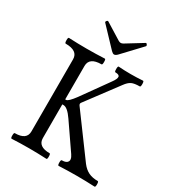

<svg xmlns="http://www.w3.org/2000/svg" viewBox="-203 -983 1011 1107"><g transform="rotate(30 302.0 -430.0)"><path d="M314 -712.9Q306.2 -712.9 294.9 -724.1L179.2 -846.2Q174.3 -850.6 179.9 -857.7Q185.5 -864.7 190.9 -861.8L298.8 -794.9Q307.1 -790 314 -790Q321.8 -790 330.1 -794.9L439 -861.8Q443.8 -865.2 449 -857.7Q454.1 -850.1 450.2 -846.2L335 -724.1Q323.7 -712.9 314 -712.9ZM45.9 2.9Q40 2.9 40 -15.6Q40 -34.2 45.9 -34.2Q124 -34.2 124 -90.8V-570.8Q124 -627.9 42 -627.9Q36.1 -627.9 35.9 -647Q35.6 -666 42 -666Q102.1 -663.1 161.1 -663.1Q220.7 -663.1 280.8 -666Q286.6 -666 286.6 -647Q286.6 -627.9 280.8 -627.9Q200.2 -627.9 200.2 -570.8V-348.1H206.1Q220.7 -348.1 256.8 -397L382.8 -573.2Q402.8 -600.6 401.1 -614.3Q399.4 -627.9 373 -627.9Q367.2 -627.9 367.2 -647Q367.2 -666 373 -666Q413.1 -663.1 454.1 -663.1Q495.1 -663.1 535.2 -666Q541 -666 541.3 -647Q541.5 -627.9 535.2 -627.9Q500 -627.9 481.7 -619.4Q463.4 -610.8 444.8 -585L290 -377.9Q282.2 -368.7 290 -357.9L490.2 -85.9Q511.2 -58.6 536.6 -46.4Q562 -34.2 598.1 -34.2Q604 -34.2 604.2 -15.6Q604.5 2.9 598.1 2.9Q538.1 0 478 0Q418.9 0 358.9 2.9Q353 2.9 352.8 -15.6Q352.5 -34.2 358.9 -34.2Q381.8 -34.2 391.8 -43Q401.9 -51.8 400.1 -64.5Q398.4 -77.1 388.2 -91.8L271 -262.2Q234.9 -314.9 208 -314.9H200.2V-90.8Q200.2 -34.2 277.8 -34.2Q283.2 -34.2 283.4 -15.6Q283.7 2.9 277.8 2.9Q219.2 0 162.1 0Q104.5 0 45.9 2.9Z"/></g></svg>

Font: Junicode SmCond
Style: Regular
Weight: 400
Width: 4
Designer: Peter S. Baker
Version: Version 2.206